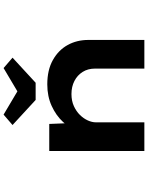

<svg xmlns="http://www.w3.org/2000/svg" viewBox="103 -929 826 1072"><g transform="rotate(-90 516.0 -393.0)"><path d="M209 0V-531H360L366 -383L320 -373Q336 -416 371.5 -454.5Q407 -493 460.5 -517.5Q514 -542 581 -542Q661 -542 716.5 -511Q772 -480 800.5 -428.5Q829 -377 829 -313V0H669V-276Q669 -315 650.5 -344.5Q632 -374 600 -390.5Q568 -407 527 -407Q489 -407 459.5 -393.5Q430 -380 410 -359.5Q390 -339 379.5 -315.5Q369 -292 369 -271V0H289Q249 0 229 0Q209 0 209 0ZM494 -607 354 -736 412 -786 557 -700H527L672 -786L730 -736L590 -607Z"/></g></svg>

Font: Lexend Zetta
Style: Bold
Weight: 700
Designer: Bonnie Shaver-Troup, Thomas Jockin
Foundry: Lexend
Version: Version 1.007